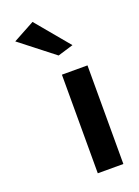

<svg xmlns="http://www.w3.org/2000/svg" viewBox="-144 -819 640 882"><g transform="rotate(-20 175.5 -378.0)"><path d="M268 -593 132 -756 27 -699 192 -570ZM301 0V-482H176V0Z"/></g></svg>

Font: Bluebird
Style: Regular
Weight: 400
Designer: Jasper
Foundry: Cannot Into Space Fonts
Version: Version 0.98